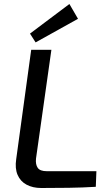

<svg xmlns="http://www.w3.org/2000/svg" viewBox="-20 -939 553 960"><path d="M237 -690 160 -146Q157 -117 168.5 -100Q180 -83 214 -83H462L459 -5Q394 -1 323.5 0Q253 1 186 1Q144 1 113 -15.5Q82 -32 68 -64.5Q54 -97 61 -143L136 -690ZM327 -919 370 -845 158 -727 130 -771Z"/></svg>

Font: Exo 2 Medium
Style: Italic
Weight: 500
Italic angle: -8°
Designer: Natanael Gama
Foundry: Natanael Gama
Version: Version 2.010